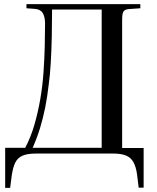

<svg xmlns="http://www.w3.org/2000/svg" viewBox="-20 -743 761 929"><path d="M5 166V-28H102Q129 -79 146.5 -139.5Q164 -200 175 -264Q186 -328 190.5 -393Q195 -458 196.5 -518Q198 -578 198 -629Q198 -661 187 -679.5Q176 -698 149 -700L108 -703V-723H659V-703L602 -699Q583 -697 577 -686.5Q571 -676 571 -649V-27H675V165H651L643 100Q638 64 625.5 41.5Q613 19 589.5 9.5Q566 0 528 0H153Q113 0 89.5 10Q66 20 54.5 42.5Q43 65 37 105L29 166ZM138 -28H472V-697H232Q232 -633 230.5 -565Q229 -497 225.5 -437.5Q222 -378 216 -336Q209 -274 198.5 -222Q188 -170 173.5 -122.5Q159 -75 138 -28Z"/></svg>

Font: Literata 60pt
Style: Regular
Weight: 400
Designer: Latin by Veronika Burian and Jose Scaglione. Greek by Irene Vlachou. Cyrillic by Vera Evstafieva.
Foundry: TypeTogether
Version: Version 3.002